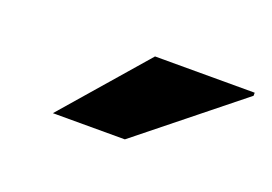

<svg xmlns="http://www.w3.org/2000/svg" viewBox="-38 -803 411 290"><g transform="rotate(20 167.0 -657.5)"><path d="M58.1 -590.8 173.8 -724.1H334V-719.2L173.8 -590.8Z"/></g></svg>

Font: Archivo Expanded SemiBold
Style: Italic
Weight: 600
Width: 7
Italic angle: -10°
Designer: Hector Gatti
Foundry: Omnibus-Type
Version: Version 2.001